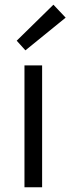

<svg xmlns="http://www.w3.org/2000/svg" viewBox="-20 -796 299 816"><path d="M84 0V-518H159V0ZM88 -582 51 -623 207 -776 259 -721Z"/></svg>

Font: Ubuntu Sans
Style: Regular
Weight: 400
Designer: Dalton Maag Ltd
Foundry: Dalton Maag Ltd
Version: Version 1.006; ttfautohint (v1.8.4.7-5d5b)